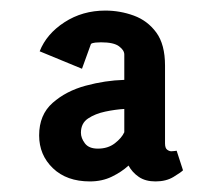

<svg xmlns="http://www.w3.org/2000/svg" viewBox="-20 -753 411 363"><path d="M150 -410Q106 -410 80 -435Q54 -460 54 -497Q54 -536 79.5 -558.5Q105 -581 142 -591Q179 -601 215 -602V-650Q215 -658 205 -665.5Q195 -673 171 -673Q166 -673 160.5 -672.5Q155 -672 152 -670L135 -623L55 -656Q68 -689 102 -711Q136 -733 179 -733Q207 -733 233 -723.5Q259 -714 275.5 -691.5Q292 -669 292 -629V-482Q292 -473 296 -470Q300 -467 304 -467Q307 -467 310 -467.5Q313 -468 314 -468L326 -431Q322 -427 308 -418.5Q294 -410 274 -410Q255 -410 242.5 -418.5Q230 -427 223 -440Q210 -428 191.5 -419Q173 -410 150 -410ZM165 -472Q184 -472 197 -482Q210 -492 215 -503V-547Q198 -546 179 -542Q160 -538 146.5 -529Q133 -520 133 -502Q133 -492 140.5 -482Q148 -472 165 -472Z"/></svg>

Font: Kreon SemiBold
Style: Regular
Weight: 600
Designer: Julia Petretta
Foundry: Julia Petretta and Eli Heuer
Version: Version 2.002